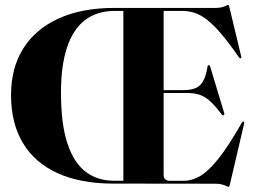

<svg xmlns="http://www.w3.org/2000/svg" viewBox="-20 -732 1011 765"><path d="M436.5 -700.5H842Q854 -700.5 864 -703.2Q874 -706 880.5 -709.2Q887 -712.5 889 -712.5Q890.5 -712.5 891.8 -710.2Q893 -708 894.5 -701L941 -507.5Q942 -503.5 941.2 -502Q940.5 -500.5 939 -499.5Q937.5 -499 936 -499.8Q934.5 -500.5 932 -503.5Q892.5 -561 861.5 -597.2Q830.5 -633.5 804.5 -653.5Q778.5 -673.5 754.8 -681Q731 -688.5 705.5 -688.5H632V-35.5Q632 -23.5 638.5 -17.5Q645 -11.5 657 -11.5H712.5Q743.5 -11.5 775.8 -29.5Q808 -47.5 848.5 -97.5Q889 -147.5 943.5 -243Q945.5 -246 947 -247Q948.5 -248 950.5 -247Q952 -247 952.8 -244.8Q953.5 -242.5 952.5 -238.5L896.5 0.5Q895 8 894 10.2Q893 12.5 891.5 12.5Q888.5 12.5 881.8 9.2Q875 6 864.5 3Q854 0 840 0L428 -0.5Q300 -1 209.5 -42Q119 -83 71.5 -161.8Q24 -240.5 24 -353.5Q24 -461.5 72.8 -539Q121.5 -616.5 214 -658.5Q306.5 -700.5 436.5 -700.5ZM223 -364Q223 -235 249.5 -157.8Q276 -80.5 323.2 -46.2Q370.5 -12 432 -12H471.5V-688.5H438Q366 -688.5 318.2 -651.5Q270.5 -614.5 246.8 -542.2Q223 -470 223 -364ZM603.5 -373H711Q740.5 -373 759.8 -381.2Q779 -389.5 790 -410Q801 -430.5 807 -466.5Q807.5 -472.5 811.5 -472.5Q815.5 -472.5 817.5 -466.5L873.5 -281Q875 -275 871.5 -273Q867.5 -271.5 864 -275.5Q838 -310 817.2 -328.8Q796.5 -347.5 775 -354.5Q753.5 -361.5 725 -361.5H603.5Z"/></svg>

Font: Fraunces 120pt
Style: Bold
Weight: 700
Version: Version 1.000;[b76b70a41]